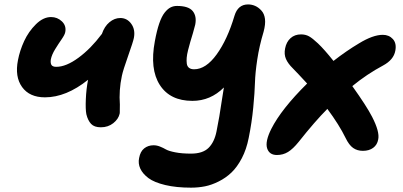

<svg xmlns="http://www.w3.org/2000/svg" viewBox="-20 -634 1838 876"><path d="M185.1 -189.9Q114.7 -189.9 80.8 -236.8Q46.9 -283.7 62 -359.9Q70.3 -403.3 90.3 -446.8Q110.4 -490.2 143.8 -523.2Q177.2 -556.2 212.9 -556.2Q241.7 -556.2 262.5 -536.4Q283.2 -516.6 277.8 -487.8Q275.9 -476.1 261.5 -455.3Q247.1 -434.6 231.7 -409.7Q216.3 -384.8 211.9 -362.8Q209.5 -346.2 214.8 -337.6Q220.2 -329.1 236.8 -329.1Q281.7 -329.1 338.1 -370.6Q394.5 -412.1 443.8 -478L444.8 -479Q456.5 -513.7 479.5 -532.7Q502.4 -551.8 528.8 -551.8Q560.1 -551.8 579.1 -525.1Q598.1 -498.5 590.8 -460.9Q587.4 -443.4 564.5 -378.7Q541.5 -314 536.1 -288.1Q522 -222.2 526.9 -157.2Q526.4 -149.4 526.6 -133.8Q526.9 -118.2 525.9 -115.2Q520.5 -90.8 496.8 -72Q473.1 -53.2 439.9 -53.2Q410.2 -53.2 395.5 -68.8Q380.9 -84.5 374 -112.8Q369.6 -135.7 371.6 -181.6Q373.5 -227.5 381.8 -270Q281.7 -189.9 185.1 -189.9Z M851.6 222.2Q784.2 222.2 733.9 210.2Q683.6 198.2 657.2 178.5Q630.9 158.7 620.1 135.3Q609.4 111.8 614.7 86.9Q620.1 57.1 637.9 43Q655.8 28.8 680.7 28.8Q695.3 28.8 710 34.7Q724.6 40.5 737.3 47.9Q750 55.2 779.8 61Q809.6 66.9 851.6 66.9Q904.8 66.9 931.4 40.8Q958 14.6 967.8 -34.2Q975.1 -69.8 980.7 -103.3Q986.3 -136.7 991.9 -174.6Q997.6 -212.4 1001.5 -234.9Q940.4 -173.8 857.9 -173.8Q755.9 -173.8 709.2 -246.3Q662.6 -318.8 686.5 -445.8Q695.3 -494.1 706.5 -526.9Q717.8 -559.6 731.2 -576.4Q744.6 -593.3 758.1 -600.1Q771.5 -606.9 787.6 -606.9Q840.3 -606.9 859.4 -583.3Q878.4 -559.6 870.6 -521Q867.2 -505.9 860.4 -483.4Q853.5 -460.9 848.4 -443.4Q843.3 -425.8 838.1 -405.5Q833 -385.3 831.8 -370.6Q830.6 -356 832.3 -343.5Q834 -331.1 842.5 -324.5Q851.1 -317.9 865.7 -317.9Q919.4 -317.9 968.5 -385.7Q1017.6 -453.6 1049.8 -562Q1065.4 -613.8 1111.8 -613.8Q1128.4 -613.8 1143.8 -607.2Q1159.2 -600.6 1172.6 -585.9Q1186 -571.3 1189 -547.4Q1191.9 -523.4 1182.6 -488.8Q1163.1 -424.3 1153.8 -362.8Q1144.5 -301.3 1143.3 -257.1Q1142.1 -212.9 1135.5 -143.8Q1128.9 -74.7 1114.7 -4.9Q1104.5 47.4 1083.3 87.9Q1062 128.4 1036.1 153.1Q1010.3 177.7 978 193.8Q945.8 210 915.3 216.1Q884.8 222.2 851.6 222.2Z M1243.7 73.2Q1208.5 73.2 1198.7 42.5Q1189 11.7 1217.8 -45.9Q1263.7 -136.7 1381.3 -252.9Q1335.4 -302.7 1316.4 -321.8Q1293.9 -343.8 1284.7 -365Q1275.4 -386.2 1280.8 -413.1Q1286.6 -442.9 1305.7 -460Q1324.7 -477.1 1353.5 -477.1Q1374 -477.1 1389.9 -468.3Q1405.8 -459.5 1430.7 -436Q1460 -408.2 1501.5 -356Q1561 -402.3 1617.7 -436Q1681.6 -475.1 1726.6 -475.1Q1754.9 -475.1 1772.5 -455.8Q1790 -436.5 1783.7 -402.8Q1776.4 -361.3 1727.5 -335Q1654.3 -295.9 1587.4 -241.2Q1652.3 -150.4 1677.7 -101.1Q1712.9 -32.7 1705.6 2Q1701.2 26.9 1682.6 40.5Q1664.1 54.2 1635.7 54.2Q1609.9 54.2 1591.1 41Q1572.3 27.8 1556.6 -4.9Q1527.8 -64 1473.6 -137.2Q1417.5 -81.1 1342.8 13.2Q1316.9 45.4 1294.2 59.3Q1271.5 73.2 1243.7 73.2Z"/></svg>

Font: Shantell Sans Irregular Bouncy
Style: Bold Italic
Weight: 700
Italic angle: -11.31°
Designer: Stephen Nixon, Anya Danilova, Shantell Martin
Foundry: Arrow Type
Version: Version 1.006;[9816181b4]